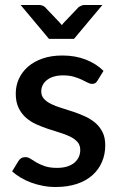

<svg xmlns="http://www.w3.org/2000/svg" viewBox="-20 -740 476 768"><path d="M370 -417.5Q366 -410.5 361 -407.5Q356 -404.5 348.5 -404.5Q340 -404.5 330 -409.8Q320 -415 306.5 -421.5Q293 -428 274.8 -433.2Q256.5 -438.5 232 -438.5Q212 -438.5 195.8 -433.8Q179.5 -429 168.2 -420.2Q157 -411.5 151 -399.8Q145 -388 145 -374.5Q145 -356.5 156 -344.5Q167 -332.5 185 -323.8Q203 -315 226 -308Q249 -301 273 -293Q297 -285 320 -274.5Q343 -264 361 -248.8Q379 -233.5 390 -211.8Q401 -190 401 -159Q401 -123 388 -92.5Q375 -62 350 -39.5Q325 -17 287.8 -4.5Q250.5 8 202.5 8Q176 8 151.2 3.2Q126.5 -1.5 104.2 -9.8Q82 -18 62.8 -29.5Q43.5 -41 28.5 -54.5L53.5 -95.5Q58 -103 64.8 -107.2Q71.5 -111.5 81.5 -111.5Q92 -111.5 102.2 -104.8Q112.5 -98 126.2 -90Q140 -82 159.5 -75.2Q179 -68.5 208 -68.5Q232 -68.5 249.5 -74.2Q267 -80 278.5 -90Q290 -100 295.5 -112.8Q301 -125.5 301 -140Q301 -159.5 290 -172Q279 -184.5 260.8 -193.5Q242.5 -202.5 219.2 -209.5Q196 -216.5 172 -224.5Q148 -232.5 124.8 -243Q101.5 -253.5 83.2 -269.8Q65 -286 54 -309.2Q43 -332.5 43 -366Q43 -396.5 55.2 -424Q67.5 -451.5 91.2 -472.5Q115 -493.5 149.8 -505.8Q184.5 -518 230 -518Q281.5 -518 323.5 -501.5Q365.5 -485 394 -456.5ZM389.5 -720 276 -584.5H176L62.5 -720H137Q144 -720 150 -717.5Q156 -715 159.5 -712L217.5 -651Q222 -646 227.5 -639.5Q230 -643 232.2 -645.8Q234.5 -648.5 237 -651L295 -712Q299 -714.5 305 -717.2Q311 -720 317.5 -720Z"/></svg>

Font: Lato 2
Style: Regular
Weight: 600
Designer: Lukasz Dziedzic with Adam Twardoch and Botio Nikoltchev
Foundry: tyPoland Lukasz Dziedzic
Version: Version 2.015; 2015-08-06; http://www.latofonts.com/